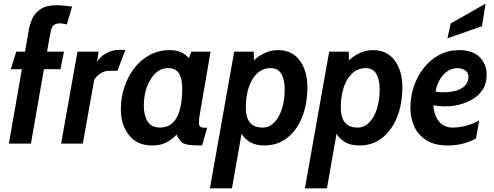

<svg xmlns="http://www.w3.org/2000/svg" viewBox="-20 -778 2677 1040"><path d="M38.5 -403 68 -498H115.5L136.5 -618.5Q141.5 -646.5 155 -677Q168.5 -707.5 200 -728.8Q231.5 -750 289.5 -750Q302.5 -750 325.2 -747.5Q348 -745 370.5 -742.5L342 -645.5Q326.5 -649 320.2 -650.2Q314 -651.5 307.5 -651.5Q283 -651.5 271.8 -642.2Q260.5 -633 256.2 -614Q252 -595 246.5 -564.5L235 -498H326.5L307.5 -403H218L147.5 0H28L98.5 -403Z M311 0 399.5 -498H514L505 -440Q517 -467 552 -487.5Q587 -508 623.5 -508H659.5L616 -394.5H571Q546 -394.5 524.2 -380.2Q502.5 -366 490.5 -346L428.5 0Z M803.5 10Q723.5 10 679 -45.5Q634.5 -101 634.5 -187Q634.5 -247 653 -304.2Q671.5 -361.5 706 -407Q740.5 -452.5 789.5 -479.5Q838.5 -506.5 899.5 -506.5Q935 -506.5 959.2 -495.8Q983.5 -485 1003 -463.5L1016.5 -498H1120.5L1061.5 -155Q1057.5 -132 1057.5 -113.5Q1057.5 -94 1067.5 -89.8Q1077.5 -85.5 1102 -85.5L1074.5 10Q1024 10 998.8 6Q973.5 2 961 -10.5Q948.5 -23 936.5 -48.5Q914 -25 882.8 -7.5Q851.5 10 803.5 10ZM846 -87Q967 -87 967 -299.5Q967 -351.5 949.8 -380.2Q932.5 -409 889.5 -409Q851.5 -409 822 -381Q792.5 -353 775.8 -306.8Q759 -260.5 759 -204.5Q759 -153 779.8 -120Q800.5 -87 846 -87Z M1117 242 1248.5 -498H1354.5L1355.5 -451.5Q1382 -476 1414.5 -491.2Q1447 -506.5 1487 -506.5Q1561.5 -506.5 1603.2 -450.8Q1645 -395 1645 -306Q1645 -214 1616 -142.5Q1587 -71 1534.8 -30.5Q1482.5 10 1412.5 10Q1366 10 1335.8 -7.5Q1305.5 -25 1288.5 -53.5L1236.5 242ZM1404 -87Q1438 -87 1464.8 -113.8Q1491.5 -140.5 1506.8 -187.5Q1522 -234.5 1522 -294Q1522 -345 1504.2 -377Q1486.5 -409 1447 -409Q1404.5 -409 1374.2 -381.5Q1344 -354 1327.8 -306Q1311.5 -258 1311.5 -196Q1311.5 -142.5 1333.2 -114.8Q1355 -87 1404 -87Z M1631.5 242 1763 -498H1869L1870 -451.5Q1896.5 -476 1929 -491.2Q1961.5 -506.5 2001.5 -506.5Q2076 -506.5 2117.8 -450.8Q2159.5 -395 2159.5 -306Q2159.5 -214 2130.5 -142.5Q2101.5 -71 2049.2 -30.5Q1997 10 1927 10Q1880.5 10 1850.2 -7.5Q1820 -25 1803 -53.5L1751 242ZM1918.5 -87Q1952.5 -87 1979.2 -113.8Q2006 -140.5 2021.2 -187.5Q2036.5 -234.5 2036.5 -294Q2036.5 -345 2018.8 -377Q2001 -409 1961.5 -409Q1919 -409 1888.8 -381.5Q1858.5 -354 1842.2 -306Q1826 -258 1826 -196Q1826 -142.5 1847.8 -114.8Q1869.5 -87 1918.5 -87Z M2558.5 -28Q2530 -11.5 2491 -0.8Q2452 10 2404.5 10Q2335.5 10 2290.8 -17.5Q2246 -45 2224.5 -91.5Q2203 -138 2203 -195.5Q2203 -255.5 2222 -311Q2241 -366.5 2276 -410.8Q2311 -455 2359.5 -480.8Q2408 -506.5 2467 -506.5Q2539.5 -506.5 2577.8 -469Q2616 -431.5 2616 -370.5Q2616 -327 2596 -295Q2576 -263 2543 -242.5Q2510 -222 2471 -212Q2432 -202 2394 -202Q2353.5 -202 2327.5 -208Q2331 -162 2347 -135.5Q2363 -109 2384.8 -98Q2406.5 -87 2428 -87Q2472.5 -87 2510.2 -98.2Q2548 -109.5 2575.5 -126ZM2461 -409Q2424.5 -409 2399 -389.2Q2373.5 -369.5 2358.8 -340.2Q2344 -311 2339.5 -282.5Q2357 -278 2375 -278Q2430.5 -278 2461.5 -290.5Q2492.5 -303 2505 -321.8Q2517.5 -340.5 2517.5 -360Q2517.5 -381.5 2505.8 -391.8Q2494 -402 2480.5 -405.5Q2467 -409 2461 -409ZM2403.5 -570.5 2421.5 -651 2610 -758 2591 -636Z"/></svg>

Font: Cabin Condensed
Style: Bold Italic
Weight: 700
Width: 3
Italic angle: -10°
Designer: Pablo Impallari
Foundry: Pablo Impallari. http://www.impallari.com Igino Marini. http://www.ikern.com
Version: Version 3.001; ttfautohint (v1.8.3)